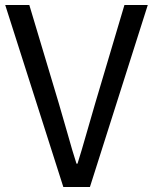

<svg xmlns="http://www.w3.org/2000/svg" viewBox="-20 -753 615 773"><path d="M1 -733H98L217 -336L252 -215Q272 -143 288 -94H292Q307 -141 328 -215Q352 -300 363 -336L481 -733H575L342 0H235Z"/></svg>

Font: 思源黑体R
Style: Regular
Weight: 400
Designer: Ryoko NISHIZUKA  (kana & ideographs); Paul D. Hunt (Latin, Greek & Cyrillic); Wenlong ZHANG  (bopomofo); Sandoll Communi
Foundry: Adobe Systems Incorporated
Version: Version 1.00 June 24, 2014, initial release